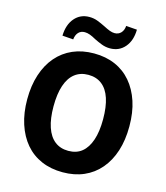

<svg xmlns="http://www.w3.org/2000/svg" viewBox="-133 -1023 979 1135"><g transform="rotate(15 356.5 -455.5)"><path d="M357 11Q285 11 227 -14Q169 -39 128.5 -86.5Q88 -134 66 -201.5Q44 -269 44 -352Q44 -436 66 -503.5Q88 -571 129 -618.5Q170 -666 227.5 -691Q285 -716 357 -716Q429 -716 486.5 -691Q544 -666 584.5 -618.5Q625 -571 647 -504.5Q669 -438 669 -353Q669 -269 647.5 -202Q626 -135 585 -87Q544 -39 486.5 -14Q429 11 357 11ZM357 -120Q407 -120 440 -147Q473 -174 490.5 -226Q508 -278 508 -353Q508 -429 491 -480.5Q474 -532 440 -558.5Q406 -585 357 -585Q308 -585 274 -558.5Q240 -532 222.5 -480Q205 -428 205 -352Q205 -277 222.5 -225Q240 -173 274 -146.5Q308 -120 357 -120ZM215 -764 148 -769Q150 -837 184.5 -877Q219 -917 274 -917Q301 -917 324.5 -908Q348 -899 372 -887Q395 -875 411 -869Q427 -863 441 -863Q465 -863 480 -879Q495 -895 497 -922L564 -917Q563 -850 528.5 -809.5Q494 -769 438 -769Q411 -769 386.5 -778.5Q362 -788 340 -799Q319 -811 302.5 -817Q286 -823 271 -823Q247 -823 232.5 -807.5Q218 -792 215 -764Z"/></g></svg>

Font: Nunito Sans 12pt ExtraLight
Style: Weight 830 Width 84 Optical size 12.0 YTLC 445
Weight: 830
Width: 4
Designer: Vernon Adams
Foundry: Vernon Adams
Version: Version 3.101;gftools[0.9.27]